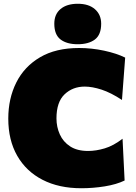

<svg xmlns="http://www.w3.org/2000/svg" viewBox="-20 -984 722 1020"><path d="M412 16Q293 16 206 -28.8Q119 -73.5 71.5 -156.5Q24 -239.5 24 -354Q24 -460.5 66.5 -545.5Q109 -630.5 192.8 -679.8Q276.5 -729 400 -729Q467 -729 533.2 -714.8Q599.5 -700.5 645 -678L628 -453Q569.5 -491.5 519.8 -507.8Q470 -524 430 -524Q366.5 -524 323.2 -483Q280 -442 280 -355Q280 -309.5 297.8 -270Q315.5 -230.5 352.8 -206.2Q390 -182 448 -182Q490 -182 536.2 -195.8Q582.5 -209.5 631 -247L642 -25Q598.5 -4 536.8 6Q475 16 412 16ZM392.5 -749Q335 -749 301.8 -774.2Q268.5 -799.5 268.5 -858Q268.5 -908.5 301.8 -936.2Q335 -964 393.5 -964Q451.5 -964 484.5 -935Q517.5 -906 517.5 -858Q517.5 -799.5 484.2 -774.2Q451 -749 392.5 -749Z"/></svg>

Font: Commissioner Black
Style: Regular
Weight: 900
Designer: Kostas Bartsokas
Foundry: Kostas Bartsokas
Version: Version 1.000; ttfautohint (v1.8.3)